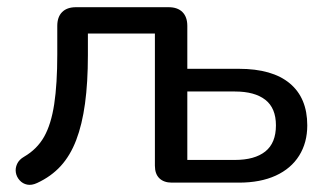

<svg xmlns="http://www.w3.org/2000/svg" viewBox="-20 -507 911 533"><path d="M83 1Q68 8 55.5 5.5Q43 3 34.5 -6.5Q26 -16 24 -28Q22 -40 27.5 -52Q33 -64 47 -72Q83 -93 102.5 -127.5Q122 -162 130.5 -218Q139 -274 139 -356V-435Q139 -460 152.5 -473.5Q166 -487 191 -487H448Q473 -487 486.5 -473.5Q500 -460 500 -435V-316H643Q736 -316 784.5 -275.5Q833 -235 833 -159Q833 -111 810.5 -75Q788 -39 745.5 -19.5Q703 0 643 0H457Q435 0 422.5 -12Q410 -24 410 -47V-414H224V-354Q224 -278 216 -219.5Q208 -161 191.5 -118Q175 -75 148.5 -46Q122 -17 83 1ZM500 -63H632Q687 -63 716.5 -86.5Q746 -110 746 -159Q746 -207 716.5 -230Q687 -253 632 -253H500Z"/></svg>

Font: Nunito Medium
Style: Regular
Weight: 500
Designer: Vernon Adams
Foundry: Vernon Adams
Version: Version 3.602